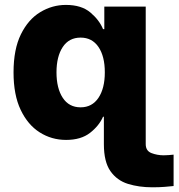

<svg xmlns="http://www.w3.org/2000/svg" viewBox="-20 -573 741 797"><path d="M612.6 204.5Q556.8 204.5 511.2 190.3Q465.6 176.1 438.4 137.4Q411.2 98.7 411.2 25.2V-88.4H407.7Q391.3 -50.8 353.7 -21.5Q316.1 7.8 254.3 7.8Q194.2 7.8 144.7 -23.6Q95.2 -55 65.7 -117.2Q36.2 -179.3 36.2 -272.4Q36.2 -368.6 66.8 -430.6Q97.3 -492.5 147 -522.5Q196.7 -552.6 253.6 -552.6Q318.2 -552.6 355.3 -521.1Q392.4 -489.7 407.7 -452.1H413V-545.5H584.9V25.2Q584.9 53.3 608.8 62.5Q632.8 71.7 659.8 71.7Q670.1 71.7 680.2 70.8Q690.3 70 700.6 68.9V199.2Q686.8 200.6 664.2 202.6Q641.7 204.5 612.6 204.5ZM314.6 -127.5Q362.2 -127.5 388.7 -166.9Q415.1 -206.3 415.1 -272.7Q415.1 -339.5 388.7 -378.2Q362.2 -416.9 314.6 -416.9Q266.3 -416.9 240.4 -377.7Q214.5 -338.4 214.5 -272.7Q214.5 -206.7 240.4 -167.1Q266.3 -127.5 314.6 -127.5Z"/></svg>

Font: Inter UI Extra Bold
Style: Regular
Weight: 800
Designer: Rasmus Andersson
Foundry: rsms
Version: 3.2;8d6f07862